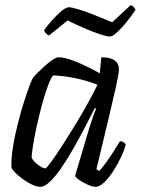

<svg xmlns="http://www.w3.org/2000/svg" viewBox="-20 -721 543 741"><path d="M136 0Q121 0 102.5 -9Q84 -18 66.5 -31Q49 -44 37 -56.5Q25 -69 24 -75Q23 -112 30.5 -157Q38 -202 49.5 -246.5Q61 -291 73 -329Q85 -367 94.5 -391.5Q104 -416 107 -420Q112 -427 125 -440Q138 -453 153.5 -467Q169 -481 183.5 -490.5Q198 -500 206 -500Q233 -500 278 -481Q323 -462 365 -438L371 -500Q439 -500 439 -453Q439 -438 427.5 -386Q416 -334 396.5 -252.5Q377 -171 352 -68L363 -61Q372 -70 387 -90.5Q402 -111 417 -134.5Q432 -158 443 -176Q451 -176 457 -172Q463 -168 465 -163Q460 -142 447 -114.5Q434 -87 417 -60.5Q400 -34 382 -17Q364 0 349 0Q337 0 319 -8Q301 -16 286.5 -26Q272 -36 270 -43L324 -225Q333 -252 340 -273.5Q347 -295 351 -301L346 -304Q329 -270 307.5 -229Q286 -188 263 -147.5Q240 -107 217 -73.5Q194 -40 173 -20Q152 0 136 0ZM155 -71Q159 -71 178 -97Q197 -123 223 -163.5Q249 -204 276 -248.5Q303 -293 324.5 -332.5Q346 -372 356 -394Q313 -411 267 -420Q221 -429 185 -430Q175 -418 163.5 -386Q152 -354 141 -313Q130 -272 121 -230.5Q112 -189 107 -156.5Q102 -124 102 -112Q110 -97 128 -84Q146 -71 155 -71ZM404 -580Q392 -580 364 -589.5Q336 -599 302.5 -613.5Q269 -628 241 -642L169 -584Q164 -586 158.5 -591Q153 -596 150 -604Q164 -624 182.5 -644.5Q201 -665 218 -679Q235 -693 246 -693Q257 -693 286 -684Q315 -675 349.5 -661Q384 -647 413 -635L484 -701Q492 -699 497 -693Q502 -687 503 -683Q488 -660 468.5 -636Q449 -612 431.5 -596Q414 -580 404 -580Z"/></svg>

Font: Texturina 72pt 72pt Regular
Style: Italic
Weight: 400
Italic angle: -11°
Designer: Guillermo Torres Carreño
Foundry: Omnibus-Type
Version: Version 1.002; ttfautohint (v1.8.3)